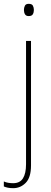

<svg xmlns="http://www.w3.org/2000/svg" viewBox="-52 -742 268 1003"><path d="M73 -690Q73 -702 78 -712Q83 -722 98 -722Q115 -722 120 -712Q125 -702 125 -690Q125 -677 119.5 -667.5Q114 -658 98 -658Q84 -658 78.5 -667.5Q73 -677 73 -690ZM17 241Q1 241 -11 238.5Q-23 236 -32 232V206Q-21 211 -8.5 213Q4 215 17 215Q52 215 68 189.5Q84 164 84 116V-528H110V122Q110 185 82.5 213Q55 241 17 241Z"/></svg>

Font: Noto Sans SemiCondensed Thin
Style: Regular
Weight: 100
Width: 4
Designer: Monotype Design Team
Foundry: Monotype Imaging Inc.
Version: Version 2.013; ttfautohint (v1.8.4.7-5d5b)